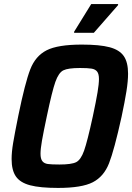

<svg xmlns="http://www.w3.org/2000/svg" viewBox="-20 -915 650 943"><path d="M37 -134Q37 -168 44.5 -213Q52 -258 70 -347Q103 -508 128.5 -574Q154 -640 209 -668Q264 -696 382 -696Q470 -696 518.5 -683Q567 -670 588 -639.5Q609 -609 609 -553Q609 -517 601 -466.5Q593 -416 577 -341Q541 -178 515.5 -113Q490 -48 436 -20Q382 8 265 8Q177 8 128 -5Q79 -18 58 -48.5Q37 -79 37 -134ZM436 -344Q452 -419 459 -461Q466 -503 466 -527Q466 -552 457 -563.5Q448 -575 429.5 -578Q411 -581 373 -581Q314 -581 291 -569.5Q268 -558 252 -513Q236 -468 210 -344Q193 -264 186 -223.5Q179 -183 179 -160Q179 -135 188 -123.5Q197 -112 215 -109.5Q233 -107 272 -107Q331 -107 354 -118.5Q377 -130 393 -175Q409 -220 436 -344ZM344 -754V-759L428 -895H560V-890L441 -754Z"/></svg>

Font: Saira Semi Condensed SemiBold
Style: Italic
Weight: 600
Width: 4
Italic angle: -12°
Designer: Hector Gatti with collaboration of the Omnibus-Type team
Foundry: Omnibus-Type
Version: Version 1.001; ttfautohint (v1.8)